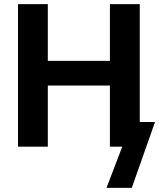

<svg xmlns="http://www.w3.org/2000/svg" viewBox="-20 -708 769 927"><path d="M570.3 0H510.7V-294.9H210.9V0H66.9V-688H210.9V-414.1H510.7V-688H654.8V-119.1H728.5L616.2 199.2H494.1Z"/></svg>

Font: Liberation Sans
Style: Bold
Weight: 700
Designer: Steve Matteson
Foundry: Ascender Corporation
Version: Version 2.1.5